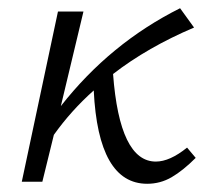

<svg xmlns="http://www.w3.org/2000/svg" viewBox="-20 -442 511 467"><path d="M121 -414H183L128 -184Q248 -337 418 -422L452 -375Q339 -327 255 -262Q271 -49 359 -49Q393 -49 435 -83L456 -58Q425 -27 397.5 -11Q370 5 338 5Q219 5 208 -222Q153 -173 111 -114L83 0H33Z"/></svg>

Font: LXGW Bright GB
Style: Italic
Weight: 400
Italic angle: -12°
Designer: Christian Thalmann (Catharsis Fonts)
Foundry: LXGW / Christian Thalmann (Catharsis Fonts) / Fontworks Inc.
Version: Version 5.510